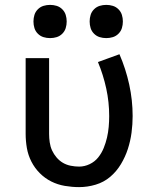

<svg xmlns="http://www.w3.org/2000/svg" viewBox="-20 -758 640 786"><path d="M304 8Q275 8 245.5 3Q216 -2 190 -15Q164 -28 143 -49Q122 -70 108.5 -96.5Q95 -123 90 -152Q85 -181 85 -210V-520H181V-210Q181 -193 183.5 -175.5Q186 -158 193 -142.5Q200 -127 211.5 -113.5Q223 -100 237.5 -91.5Q252 -83 269.5 -79.5Q287 -76 304 -76Q326 -76 347 -86Q368 -96 382 -113.5Q396 -131 404.5 -152Q413 -173 418 -194.5Q423 -216 425 -238.5Q427 -261 427 -283Q427 -340 415 -395.5Q403 -451 381 -504L469 -536Q495 -476 509 -412Q523 -348 523 -283Q523 -249 518.5 -215Q514 -181 503.5 -148.5Q493 -116 475 -86Q457 -56 431 -34Q405 -12 371.5 -2Q338 8 304 8ZM415 -602Q401 -602 388 -606Q375 -610 365 -620Q355 -630 351 -643Q347 -656 347 -670Q347 -684 351 -697Q355 -710 365 -720Q375 -730 388 -734Q401 -738 415 -738Q429 -738 442 -734Q455 -730 465 -720Q475 -710 479 -697Q483 -684 483 -670Q483 -656 479 -643Q475 -630 465 -620Q455 -610 442 -606Q429 -602 415 -602ZM185 -602Q171 -602 158 -606Q145 -610 135 -620Q125 -630 121 -643Q117 -656 117 -670Q117 -684 121 -697Q125 -710 135 -720Q145 -730 158 -734Q171 -738 185 -738Q199 -738 212 -734Q225 -730 235 -720Q245 -710 249 -697Q253 -684 253 -670Q253 -656 249 -643Q245 -630 235 -620Q225 -610 212 -606Q199 -602 185 -602Z"/></svg>

Font: Iosevka Medium Extended
Style: Regular
Weight: 500
Width: 7
Monospace: yes
Designer: Belleve Invis
Foundry: Belleve Invis
Version: Version 32.5.0; ttfautohint (v1.8.4)